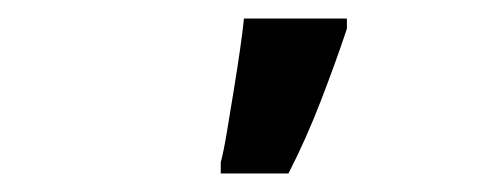

<svg xmlns="http://www.w3.org/2000/svg" viewBox="-20 -793 540 207"><path d="M218 -618Q221 -629 224.5 -650Q228 -671 232 -695.5Q236 -720 239 -741Q242 -762 243 -773H354V-762Q342 -726 326 -684.5Q310 -643 291 -606H218Z"/></svg>

Font: Noto Sans Mono ExtraCondensed
Style: Bold
Weight: 700
Width: 2
Designer: Monotype Design Team
Foundry: Monotype Imaging Inc.
Version: Version 2.014